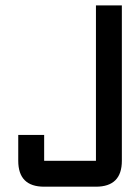

<svg xmlns="http://www.w3.org/2000/svg" viewBox="-20 -704 528 724"><path d="M341.8 -683.6H439.5V-97.7Q439.5 0 341.8 0H146.5Q48.8 0 48.8 -97.7V-195.3H146.5V-97.7H341.8Z"/></svg>

Font: BabelStone Runic Ruled
Style: Regular
Weight: 400
Designer: Andrew West
Foundry: BabelStone
Version: Version 7.004 November 9, 2023